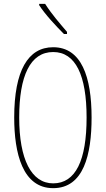

<svg xmlns="http://www.w3.org/2000/svg" viewBox="-20 -970 551 1000"><path d="M215 -950H184V-943C217 -892 275 -831 313 -793H329V-804C290 -850 250 -895 215 -950ZM457 -358C457 -570 404 -724 257 -724C126 -724 54 -602 54 -358C54 -173 97 10 257 10C416 10 457 -165 457 -358ZM80 -358C80 -574 137 -699 257 -699C374 -699 431 -577 431 -358C431 -135 374 -15 257 -15C143 -15 80 -141 80 -358Z"/></svg>

Font: Noto Sans Sinhala ExtraCondensed Thin
Style: Regular
Weight: 100
Width: 2
Designer: Jelle Bosma - Monotype Design Team
Foundry: Monotype Imaging Inc.
Version: Version 2.006